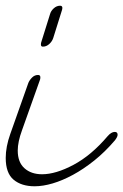

<svg xmlns="http://www.w3.org/2000/svg" viewBox="-43 -642 431 671"><path d="M333 -166Q346 -181 358 -181Q368 -181 368 -171Q368 -164 359 -152Q324 -111 286.5 -81Q249 -51 212 -31Q175 -11 141 -1Q107 9 78 9Q32 9 4.5 -14Q-23 -37 -23 -90Q-23 -129 -7 -174L56 -352Q60 -362 69 -371Q78 -380 90 -380Q98 -380 98 -372Q98 -367 97 -364L34 -187Q19 -146 19 -116Q19 -75 42.5 -54Q66 -33 104 -33Q152 -33 214 -66Q276 -99 333 -166ZM132 -593Q135 -604 145 -613Q155 -622 167 -622Q175 -622 175 -614Q175 -612 174.5 -611Q174 -610 174 -608L143 -509Q139 -497 129 -488Q119 -479 107 -479Q100 -479 100 -486Q100 -491 101 -494Z"/></svg>

Font: Discipuli Britannica
Style: Regular
Weight: 400
Designer: Peter Wiegel
Foundry: Peter Wiegel
Version: Version 0.001 2009